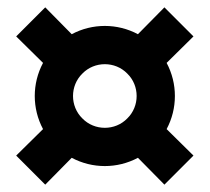

<svg xmlns="http://www.w3.org/2000/svg" viewBox="-20 -513 570 522"><path d="M427 -11 506 -90 433 -162C463 -218 463 -286 433 -342L506 -414L427 -493L355 -420C299 -450 231 -450 175 -420L103 -493L24 -414L97 -342C67 -286 67 -218 97 -162L24 -90L103 -11L175 -84C231 -54 299 -54 355 -84ZM204 -191C170 -224 170 -280 204 -313C237 -347 293 -347 326 -313C360 -280 360 -224 326 -191C293 -157 237 -157 204 -191Z"/></svg>

Font: TitilliumText22L
Style: 800 wt
Weight: 800
Designer: Campivisivi
Foundry: Campivisivi
Version: 1.000